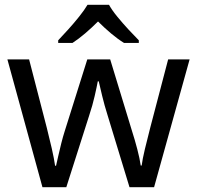

<svg xmlns="http://www.w3.org/2000/svg" viewBox="-20 -786 826 805"><path d="M431 -303Q418 -344 408.5 -383.5Q399 -423 394 -445H390Q386 -423 377 -383.5Q368 -344 354 -302L258 -1H158L11 -537H102L176 -251Q187 -208 197 -164Q207 -120 211 -91H215Q219 -108 224.5 -133Q230 -158 237 -185.5Q244 -213 251 -235L346 -537H442L534 -235Q545 -201 555.5 -161Q566 -121 570 -92H574Q577 -117 587.5 -161Q598 -205 610 -251L685 -537H775L626 -1H523ZM437 -766Q449 -744 471.5 -716.5Q494 -689 518.5 -662.5Q543 -636 562 -617V-606H500Q474 -622 446 -645.5Q418 -669 391 -696Q364 -669 337 -646Q310 -623 284 -606H224V-617Q243 -637 266.5 -663Q290 -689 312 -716.5Q334 -744 347 -766Z"/></svg>

Font: Noto Sans Multani
Style: Regular
Weight: 400
Designer: Monotype Design Team
Foundry: Monotype Imaging Inc.
Version: Version 2.002; ttfautohint (v1.8.4.7-5d5b)